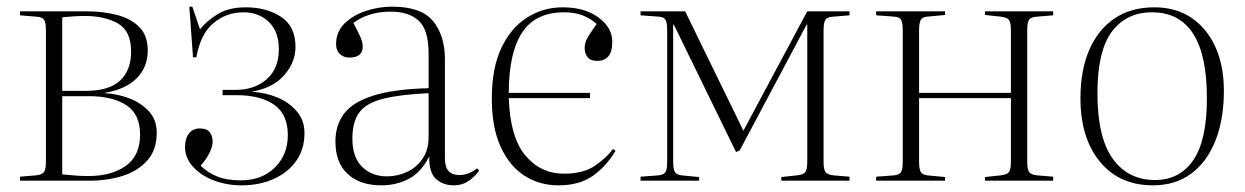

<svg xmlns="http://www.w3.org/2000/svg" viewBox="-20 -543 3740 577"><path d="M40 0V-12L88 -16Q107 -18 112.5 -26.5Q118 -35 118 -57V-452Q118 -475 112.5 -483.5Q107 -492 88 -493L40 -497V-509H240Q288 -509 330 -498.5Q372 -488 398 -462.5Q424 -437 424 -391Q424 -342 391.5 -308.5Q359 -275 295 -264V-263Q333 -261 368.5 -247.5Q404 -234 427.5 -208.5Q451 -183 451 -144Q451 -92 422 -60Q393 -28 347.5 -14Q302 0 251 0ZM167 -270H239Q308 -270 341 -301Q374 -332 374 -388Q374 -450 334.5 -472.5Q295 -495 235 -495Q219 -495 203 -494Q187 -493 167 -491ZM246 -14Q315 -14 358 -44.5Q401 -75 401 -139Q401 -200 359.5 -227Q318 -254 247 -254H167V-19Q188 -17 206 -15.5Q224 -14 246 -14Z M706 14Q661 14 622 -1Q583 -16 559.5 -42.5Q536 -69 536 -101Q536 -127 548 -142Q560 -157 580 -157Q602 -157 610.5 -145.5Q619 -134 619 -118Q619 -102 609 -82.5Q599 -63 583 -45Q603 -25 632 -13Q661 -1 703 -1Q767 -1 806 -39.5Q845 -78 845 -137Q845 -200 803.5 -228.5Q762 -257 691 -257H649V-273H689Q745 -273 781.5 -305Q818 -337 818 -395Q818 -448 788 -477Q758 -506 711 -506Q661 -506 622 -474Q583 -442 570 -371H560L549 -523H558L581 -455Q601 -480 634 -500.5Q667 -521 719 -521Q781 -521 824.5 -492.5Q868 -464 868 -402Q868 -356 834.5 -317.5Q801 -279 739 -268V-267Q777 -265 812.5 -250.5Q848 -236 871.5 -209Q895 -182 895 -143Q895 -95 870.5 -60Q846 -25 803 -5.5Q760 14 706 14Z M1126 14Q1062 14 1025 -20Q988 -54 988 -118Q988 -167 1014 -201.5Q1040 -236 1101 -255.5Q1162 -275 1268 -278V-383Q1268 -453 1238.5 -480.5Q1209 -508 1155 -508Q1119 -508 1091 -499Q1063 -490 1042 -474Q1059 -442 1064.5 -428.5Q1070 -415 1070 -403Q1070 -370 1030 -370Q1013 -370 1001.5 -380.5Q990 -391 990 -410Q990 -448 1016 -473Q1042 -498 1080.5 -510.5Q1119 -523 1158 -523Q1246 -523 1281.5 -479.5Q1317 -436 1317 -365V-69Q1317 -41 1328 -29Q1339 -17 1360 -17Q1377 -17 1390.5 -23Q1404 -29 1414 -37L1420 -30Q1405 -10 1386.5 2Q1368 14 1344 14Q1312 14 1290.5 -5Q1269 -24 1270 -73Q1245 -24 1207.5 -5Q1170 14 1126 14ZM1143 -13Q1174 -13 1202.5 -26Q1231 -39 1249.5 -65.5Q1268 -92 1268 -131V-263Q1183 -259 1132.5 -246.5Q1082 -234 1060.5 -206Q1039 -178 1039 -126Q1039 -71 1068 -42Q1097 -13 1143 -13Z M1658 14Q1601 14 1556 -15Q1511 -44 1484.5 -102Q1458 -160 1458 -247Q1458 -338 1486.5 -398.5Q1515 -459 1563.5 -490Q1612 -521 1671 -521Q1737 -521 1778.5 -490.5Q1820 -460 1820 -418Q1820 -387 1808 -373.5Q1796 -360 1776 -360Q1754 -360 1745.5 -371.5Q1737 -383 1737 -399Q1737 -416 1747 -432Q1757 -448 1773 -471Q1754 -488 1730.5 -497Q1707 -506 1675 -506Q1589 -506 1549 -445Q1509 -384 1509 -264H1753V-248H1509Q1513 -130 1559 -75.5Q1605 -21 1675 -21Q1733 -21 1768 -45Q1803 -69 1822 -95L1830 -90Q1802 -43 1761.5 -14.5Q1721 14 1658 14Z M1905 0V-12L1959 -16Q1975 -18 1980 -26Q1985 -34 1985 -60V-449Q1985 -475 1980 -483.5Q1975 -492 1959 -493L1905 -497V-509H2039L2203 -173L2214 -150L2406 -509H2533V-497L2485 -493Q2466 -492 2460.5 -483.5Q2455 -475 2455 -452V-57Q2455 -35 2460.5 -26.5Q2466 -18 2485 -16L2533 -12V0H2328V-11L2375 -16Q2395 -18 2400.5 -26.5Q2406 -35 2406 -58V-469H2404L2203 -91L2192 -86L2005 -469H2003V-59Q2003 -35 2008 -26.5Q2013 -18 2028 -16L2081 -11V0Z M2613 0V-12L2667 -16Q2683 -18 2688 -26Q2693 -34 2693 -60V-449Q2693 -475 2688 -483.5Q2683 -492 2667 -493L2613 -497V-509H2820V-498L2767 -493Q2752 -492 2747 -483Q2742 -474 2742 -450V-264H3018V-451Q3018 -474 3012.5 -482.5Q3007 -491 2987 -493L2940 -498V-509H3145V-497L3097 -493Q3078 -492 3072.5 -483.5Q3067 -475 3067 -452V-57Q3067 -35 3072.5 -26.5Q3078 -18 3097 -16L3145 -12V0H2940V-11L2987 -16Q3007 -18 3012.5 -26.5Q3018 -35 3018 -58V-248H2742V-59Q2742 -35 2747 -26.5Q2752 -18 2767 -16L2820 -11V0Z M3445 14Q3344 14 3285.5 -57Q3227 -128 3227 -248Q3227 -331 3253 -392Q3279 -453 3328.5 -487Q3378 -521 3449 -521Q3514 -521 3560.5 -489.5Q3607 -458 3632.5 -402Q3658 -346 3658 -270Q3658 -184 3632.5 -120Q3607 -56 3559.5 -21Q3512 14 3445 14ZM3451 -2Q3525 -2 3566 -61.5Q3607 -121 3607 -248Q3607 -506 3442 -506Q3365 -506 3321.5 -448Q3278 -390 3278 -263Q3278 -130 3324 -66Q3370 -2 3451 -2Z"/></svg>

Font: Literata 72pt ExtraLight
Style: Regular
Weight: 200
Designer: Latin by Veronika Burian and Jose Scaglione. Greek by Irene Vlachou. Cyrillic by Vera Evstafieva.
Foundry: TypeTogether
Version: Version 3.002